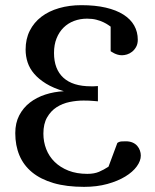

<svg xmlns="http://www.w3.org/2000/svg" viewBox="-20 -707 599 743"><path d="M524.9 -105Q524.9 -84.5 509.3 -63Q493.7 -41.5 464.8 -23.9Q436 -6.3 395.5 4.9Q355 16.1 305.2 16.1Q237.3 16.1 187.3 1.5Q137.2 -13.2 104.2 -40.3Q71.3 -67.4 55.2 -105.7Q39.1 -144 39.1 -191.9Q39.1 -231 54.4 -260.5Q69.8 -290 95.7 -310.1Q121.6 -330.1 155.5 -341.1Q189.5 -352.1 227.1 -354Q186 -366.2 158 -383.5Q129.9 -400.9 112.3 -421.4Q94.7 -441.9 86.9 -465.6Q79.1 -489.3 79.1 -515.1Q79.1 -556.2 95.2 -588.1Q111.3 -620.1 140.1 -642.1Q168.9 -664.1 208.5 -675.5Q248 -687 294.9 -687Q348.6 -687 389.4 -677.5Q430.2 -668 457.8 -650.4Q485.4 -632.8 499.3 -608.2Q513.2 -583.5 513.2 -553.2Q513.2 -537.1 506.8 -525.6Q500.5 -514.2 491.2 -506.8Q481.9 -499.5 471.4 -496.3Q460.9 -493.2 452.1 -493.2Q443.4 -493.2 435.8 -495.4Q428.2 -497.6 422.4 -500.5Q416.5 -503.4 412.8 -505.9Q409.2 -508.3 408.2 -508.8V-604Q405.8 -605.5 398.9 -610.4Q392.1 -615.2 380.6 -620.8Q369.1 -626.5 353.3 -630.6Q337.4 -634.8 316.9 -634.8Q290 -634.8 266.6 -626Q243.2 -617.2 226.1 -600.3Q209 -583.5 199 -558.8Q189 -534.2 189 -502Q189 -439.5 225.3 -406.2Q261.7 -373 332 -373H342.3Q347.2 -373 351.1 -373.5Q355.5 -373.5 358.9 -374V-314.9Q356.4 -314.9 341.1 -316.4Q325.7 -317.9 303.2 -317.9Q276.9 -317.9 249.3 -312.3Q221.7 -306.6 199.2 -292.2Q176.8 -277.8 162.4 -252.9Q147.9 -228 147.9 -189.9Q147.9 -158.2 158.9 -129.9Q169.9 -101.6 191.7 -80.3Q213.4 -59.1 245.1 -46.6Q276.9 -34.2 317.9 -34.2Q344.2 -34.2 362.8 -42Q381.3 -49.8 399.9 -62L434.1 -153.8Q441.4 -159.2 450.7 -159.7Q460 -160.2 466.8 -160.2Q481.9 -160.2 493.2 -155.3Q504.4 -150.4 511.2 -142.3Q518.1 -134.3 521.5 -124.5Q524.9 -114.7 524.9 -105Z"/></svg>

Font: Charis SIL Phon
Style: Regular
Weight: 400
Foundry: SIL International
Version: Version 5.000